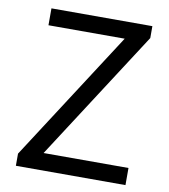

<svg xmlns="http://www.w3.org/2000/svg" viewBox="-82 -803 767 873"><g transform="rotate(10 301.5 -366.5)"><path d="M50 -56 437 -655H85V-733H551V-678L164 -79H556V0H50Z"/></g></svg>

Font: Merged Yaku Han JP
Style: Regular
Weight: 400
Designer: Ryoko NISHIZUKA 西塚涼子 (kana, bopomofo & ideographs); Paul D. Hunt (Latin, Greek & Cyrillic); Sandoll Communications 산돌커뮤니
Foundry: Adobe
Version: Version 2.004